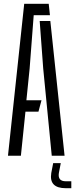

<svg xmlns="http://www.w3.org/2000/svg" viewBox="-20 -820 396 1011"><path d="M22 0 107.5 -800H236.5L243 -740H157.5L136 -458.5L119 -292H198.5L182.5 -232H114L90 0ZM252.5 0 207.5 -459.5 189 -709.5H245L320 0ZM355.5 171H326.5Q237 171 250 91L260 39H300L290 91Q283 134.5 326.5 134.5H355.5Z"/></svg>

Font: Big Shoulders Stencil Display
Style: Regular
Weight: 400
Designer: Patric King
Foundry: XO Type Co
Version: Version 1.000